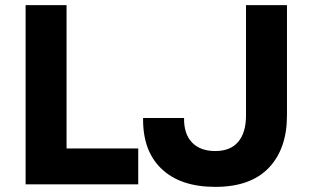

<svg xmlns="http://www.w3.org/2000/svg" viewBox="-20 -720 1213 750"><path d="M240 -700V-140H520V0H80V-700ZM821 10Q685 10 611 -60.5Q537 -131 539 -259H699Q698 -197 730 -163.5Q762 -130 821 -130Q880 -130 910.5 -166Q941 -202 941 -269V-700H1101V-269Q1101 -139 1030 -64.5Q959 10 821 10Z"/></svg>

Font: Goli Bold
Style: Regular
Weight: 700
Designer: jaikishan Patel
Foundry: MagicType
Version: Version 1.000